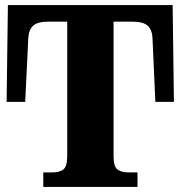

<svg xmlns="http://www.w3.org/2000/svg" viewBox="-20 -734 709 754"><path d="M150 0V-57H187Q212 -57 228 -68Q244 -79 244 -122V-649H171Q126 -649 109 -632Q92 -615 91 -582L79 -334H6L11 -714H658L663 -334H590L579 -582Q578 -615 561 -632Q544 -649 499 -649H426V-120Q426 -79 442 -68Q458 -57 483 -57H520V0Z"/></svg>

Font: Noto Serif ExtraBold
Style: Regular
Weight: 800
Designer: Monotype Design Team
Foundry: Monotype Imaging Inc.
Version: Version 2.014